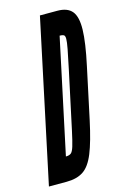

<svg xmlns="http://www.w3.org/2000/svg" viewBox="-144 -789 549 842"><g transform="rotate(-15 130.5 -367.5)"><path d="M-30 0H50Q97 0 126.8 -19.8Q156.5 -39.5 177.2 -90.5Q198 -141.5 218 -235L267.5 -467Q289.5 -568.5 290.8 -627Q292 -685.5 271.2 -710.2Q250.5 -735 205 -735H126ZM76 -108 186.5 -627Q198.5 -627 204.8 -623.8Q211 -620.5 211 -606.2Q211 -592 205 -560.5Q199 -529 187 -472.5L131 -211Q121 -164.5 114.2 -142.5Q107.5 -120.5 99.2 -114.2Q91 -108 76 -108Z"/></g></svg>

Font: League Gothic Condensed Italic
Style: Regular
Weight: 400
Width: 3
Designer: The League of Moveable Type
Version: Version 1.600; ttfautohint (v1.8.3)